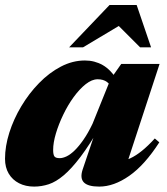

<svg xmlns="http://www.w3.org/2000/svg" viewBox="-22 -710 648 746"><path d="M299 -51 357 -222.5 369 -221.5Q326 -147 290.8 -100.5Q255.5 -54 225.5 -28.8Q195.5 -3.5 167.5 5.8Q139.5 15 110.5 15Q77.5 15 52 2Q26.5 -11 12 -35.2Q-2.5 -59.5 -2.5 -93Q-2.5 -141.5 14.2 -194.5Q31 -247.5 60.8 -297.2Q90.5 -347 129.8 -387.2Q169 -427.5 214.5 -451.2Q260 -475 308 -475Q345.5 -475 377 -457.2Q408.5 -439.5 435.5 -396L414.5 -364Q407.5 -381 393.5 -391.5Q379.5 -402 357.5 -402Q335 -402 311 -383Q287 -364 264.2 -332.8Q241.5 -301.5 223.8 -264.5Q206 -227.5 195.2 -191.5Q184.5 -155.5 184.5 -127.5Q184.5 -109 189.5 -102.2Q194.5 -95.5 210 -95.5Q222 -95.5 236.8 -102.5Q251.5 -109.5 268 -125.5Q284.5 -141.5 302.2 -167Q320 -192.5 337.5 -229L407.5 -402.5L449 -461.5H598L461 -43.5L438.5 -81Q462 -84.5 484 -94.8Q506 -105 529.2 -123.8Q552.5 -142.5 579.5 -172L597 -157Q540 -68.5 480.2 -26.8Q420.5 15 363.5 15Q320 15 304 -1.2Q288 -17.5 299 -51ZM246.5 -526 403.5 -690.5H509L565 -526H522.5L417 -631.5H477L300.5 -526Z"/></svg>

Font: Newsreader 36pt ExtraBold
Style: Italic
Weight: 800
Italic angle: -17°
Designer: Hugues Gentile
Foundry: Production Type
Version: Version 1.003